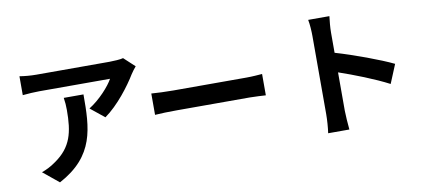

<svg xmlns="http://www.w3.org/2000/svg" viewBox="-74 -1063 3089 1391"><g transform="rotate(-10 1470.0 -367.5)"><path d="M402 -542C407 -510 409 -483 409 -452C409 -288 385 -182 258 -94C221 -67 185 -50 153 -39L269 56C542 -90 547 -294 547 -542ZM875 -751C857 -745 802 -742 774 -742H235C193 -742 151 -746 113 -752V-613C160 -617 193 -620 235 -620H756C730 -571 652 -483 572 -434L675 -351C774 -421 869 -547 916 -625C925 -640 944 -664 955 -677Z M1032 -306C1069 -309 1136 -311 1193 -311H1730C1772 -311 1823 -307 1847 -306V-463C1821 -461 1776 -457 1730 -457H1193C1141 -457 1068 -460 1032 -463Z M2809 -368C2717 -413 2525 -484 2391 -523V-670C2391 -712 2396 -756 2400 -791H2244C2251 -756 2254 -706 2254 -670V-96C2254 -56 2250 4 2244 43H2400C2396 3 2391 -67 2391 -96V-379C2499 -342 2649 -284 2752 -230Z"/></g></svg>

Font: Noto Sans CJK KR Bold
Style: Regular
Weight: 700
Designer: Ryoko NISHIZUKA (kana & ideographs); Paul D. Hunt (Latin, Greek & Cyrillic); Wenlong ZHANG (bopomofo); Sandoll Communica
Foundry: Adobe Systems Incorporated
Version: Version 1.004;PS 1.004;hotconv 1.0.82;makeotf.lib2.5.63406